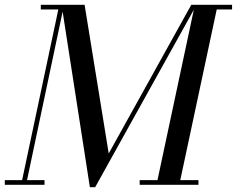

<svg xmlns="http://www.w3.org/2000/svg" viewBox="-45 -770 987 800"><path d="M329.5 10 211.5 -750H307.5L408 -130.5L752 -750H774L351.5 10ZM-25 0V-19.5H140.5V0ZM43 0 198 -730.5H125V-750H222L63.5 0ZM537 0V-19.5H782V0ZM607 0 767 -750H922V-730.5H858L702 0Z"/></svg>

Font: Bodoni Moda SC 11pt
Style: Italic
Weight: 400
Italic angle: -13°
Version: Version 2.005